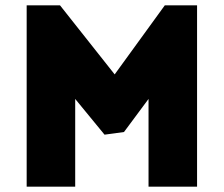

<svg xmlns="http://www.w3.org/2000/svg" viewBox="-20 -700 839 720"><path d="M445 -205 537 -329V0H719V-680H598L410 -421L205 -680H80V0H262V-329L372 -195Z"/></svg>

Font: Catamaran Thin Black
Style: Regular
Weight: 900
Version: Version 2.000